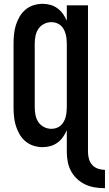

<svg xmlns="http://www.w3.org/2000/svg" viewBox="-20 -763 570 1006"><path d="M530 223Q504 223 478 219Q452 215 428 204Q404 193 384.5 175Q365 157 352.5 134Q340 111 335 85Q330 59 330 33V-81Q322 -62 310 -45Q298 -28 281 -15.5Q264 -3 244 2.5Q224 8 203 8Q179 8 155.5 0.5Q132 -7 113.5 -22.5Q95 -38 82.5 -59.5Q70 -81 63 -104Q56 -127 53.5 -151.5Q51 -176 51 -200V-535Q51 -559 53.5 -583.5Q56 -608 63 -631Q70 -654 82.5 -675.5Q95 -697 113.5 -712.5Q132 -728 155.5 -735.5Q179 -743 203 -743Q224 -743 244 -737.5Q264 -732 281 -719.5Q298 -707 310 -690Q322 -673 330 -654V-735H441V33Q441 51 446 69.5Q451 88 463.5 101.5Q476 115 494 121Q512 127 530 127ZM249 -88Q262 -88 274.5 -92Q287 -96 297 -104.5Q307 -113 313.5 -124.5Q320 -136 323.5 -148.5Q327 -161 328.5 -174Q330 -187 330 -200V-535Q330 -548 328.5 -561Q327 -574 323.5 -586.5Q320 -599 313.5 -610.5Q307 -622 297 -630.5Q287 -639 274.5 -643Q262 -647 249 -647Q229 -647 210.5 -637.5Q192 -628 181 -611.5Q170 -595 166 -575Q162 -555 162 -535V-200Q162 -180 166 -160Q170 -140 181 -123.5Q192 -107 210.5 -97.5Q229 -88 249 -88Z"/></svg>

Font: Iosevka Term
Style: Bold
Weight: 700
Monospace: yes
Designer: Belleve Invis
Foundry: Belleve Invis
Version: Version 30.0.1